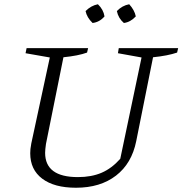

<svg xmlns="http://www.w3.org/2000/svg" viewBox="-20 -873 857 902"><path d="M337 9Q235 9 178.5 -33.5Q122 -76 122 -153Q122 -162 123 -173Q124 -184 127 -199L214 -603L100 -623L105 -647H394L389 -626Q348 -611 278 -604L196 -197Q194 -183 193 -173Q192 -163 192 -155Q192 -41 346 -41Q410 -41 457.5 -61.5Q505 -82 545 -127L645 -603L534 -623L538 -647H817L812 -626Q768 -611 699 -604L620 -210Q599 -105 525 -48Q451 9 337 9ZM440 -853Q466 -828 471 -796Q448 -769 415 -765Q388 -791 382 -821Q408 -847 440 -853ZM587 -853Q599 -840 607 -825.5Q615 -811 618 -796Q593 -769 562 -765Q536 -787 529 -821Q554 -847 587 -853Z"/></svg>

Font: Piazzolla SC Light
Style: Italic
Weight: 300
Italic angle: -11.3°
Designer: Juan Pablo del Peral
Foundry: Huerta Tipografica
Version: Version 1.330